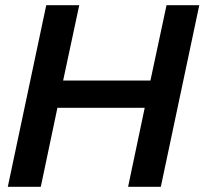

<svg xmlns="http://www.w3.org/2000/svg" viewBox="-20 -719 787 739"><path d="M158 -699H285L223 -409H559L621 -699H747L599 0H473L537 -304H201L137 0H10Z"/></svg>

Font: Prompt Medium
Style: Italic
Weight: 500
Italic angle: -12°
Designer: Katatrad Team
Foundry: CadsonDemak
Version: Version 1.001